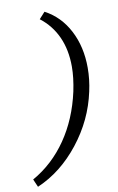

<svg xmlns="http://www.w3.org/2000/svg" viewBox="-111 -763 575 935"><g transform="rotate(-10 177.0 -295.0)"><path d="M-18 83Q83 26 151.5 -73.5Q220 -173 249 -305Q263 -372 263 -426Q263 -509 234 -573Q205 -637 149 -680L178 -712Q254 -672 296 -591.5Q338 -511 338 -407Q338 -349 325 -291Q296 -155 207 -42Q118 71 -1 122Z"/></g></svg>

Font: Ysabeau Medium
Style: Italic
Weight: 500
Italic angle: -12°
Designer: Christian Thalmann (Catharsis Fonts)
Version: Version 0.003